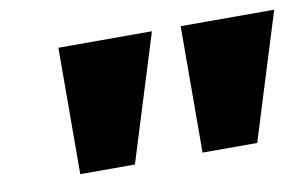

<svg xmlns="http://www.w3.org/2000/svg" viewBox="-45 -783 745 467"><g transform="rotate(-10 327.0 -549.0)"><path d="M120 -393 121 -705H352L255 -393ZM422 -393 423 -705H654L557 -393Z"/></g></svg>

Font: Nunito Sans 7pt Expanded Black
Style: Italic
Weight: 900
Width: 7
Italic angle: -9°
Designer: Vernon Adams
Foundry: Vernon Adams
Version: Version 3.101;gftools[0.9.27]